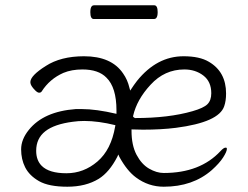

<svg xmlns="http://www.w3.org/2000/svg" viewBox="-20 -694 940 727"><path d="M600 13Q542 13 495 -22Q461 -47 432 -100L428 -109L424 -100Q394 -42 354 -17Q305 13 235 13Q165 13 128 -8Q91 -29 75 -61Q60 -91 60 -128.5Q60 -166 89 -202Q145 -272 267 -281Q278 -281 290 -281Q344 -281 421 -263Q421 -273 421 -276Q421 -363 383 -400Q353 -431 292 -431Q251 -431 220 -418Q168 -395 138 -348Q135 -343 128 -343Q122 -343 113 -352Q95 -370 95 -382Q95 -383 95 -384Q96 -408 153 -444Q210 -481 298 -481Q402 -481 446 -416Q463 -392 470 -362L473 -351Q488 -374 499 -388Q574 -481 675 -481Q736 -481 771 -460Q836 -422 836 -340Q836 -312 829 -292Q809 -231 646 -210Q591 -203 521 -203L478 -204V-199Q478 -144 497 -108Q516 -72 544.5 -55.5Q573 -39 600 -39Q738 -39 815 -122Q827 -135 834 -135Q837 -135 838 -134Q839 -133 839 -130Q839 -120 825 -98Q811 -76 782 -50Q710 13 600 13ZM138 -66Q166 -38 231.5 -38Q297 -38 349 -82.5Q401 -127 416 -215L417 -220Q352 -236 299 -236Q277 -236 256 -233Q186 -224 151.5 -197Q117 -170 117 -123Q117 -87 138 -66ZM491 -247H492Q619 -247 709 -273Q751 -285 765.5 -299.5Q780 -314 780 -341Q780 -385 750 -408Q720 -431 678 -431Q603 -431 550 -373Q498 -317 484 -255V-252Q487 -249 491 -247ZM335 -622Q322 -622 322 -648Q322 -665 328 -671Q331 -674 336 -674H564Q577 -674 577 -648Q577 -631 571 -625Q568 -622 563 -622Z"/></svg>

Font: LXGW WenKai TC Light
Style: Regular
Weight: 300
Designer: LXGW / Fontworks Inc.
Foundry: LXGW / Fontworks Inc.
Version: Version 1.330